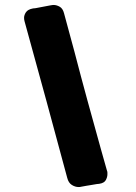

<svg xmlns="http://www.w3.org/2000/svg" viewBox="-20 -763 550 774"><path d="M370 -21Q360 -19 349.5 -17.5Q339 -16 328 -14L306 -10Q303 -9 297 -9Q283 -9 269.5 -17.5Q256 -26 251 -46L168 -353L79 -677Q78 -681 77.5 -684Q77 -687 77 -691Q77 -702 84.5 -713.5Q92 -725 113 -729L123 -730L181 -741Q186 -742 190 -742.5Q194 -743 196 -743Q208 -743 220.5 -736Q233 -729 238 -710L280 -555Q306 -455 332.5 -358Q359 -261 387 -161L411 -76Q413 -71 413 -67.5Q413 -64 413 -60Q413 -49 406.5 -37Q400 -25 380 -22Z"/></svg>

Font: Bangerz 2
Style: Regular
Weight: 400
Designer: vernon adams
Foundry: Vernon Adams
Version: Version 2.10;December 28, 2023;FontCreator 13.0.0.2683 64-bi